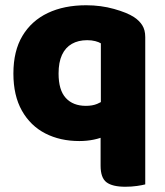

<svg xmlns="http://www.w3.org/2000/svg" viewBox="-20 -521 627 731"><path d="M533 -76H364V-356Q356 -361 342.5 -364.5Q329 -368 312 -368Q278 -368 253.5 -354Q229 -340 216 -312Q203 -284 203 -241Q203 -178 230.5 -148Q258 -118 307 -118Q332 -118 350 -125.5Q368 -133 381 -143V-4Q364 5 337.5 10.5Q311 16 282 16Q209 16 152.5 -13Q96 -42 63.5 -99.5Q31 -157 31 -241Q31 -327 65.5 -384.5Q100 -442 162 -471.5Q224 -501 308 -501Q364 -501 414 -487Q464 -473 490 -456Q510 -443 521.5 -425Q533 -407 533 -380ZM363 -96H533V181Q522 184 501.5 187Q481 190 457 190Q408 190 385.5 173Q363 156 363 110Z"/></svg>

Font: Baloo Bhaijaan 2 ExtraBold
Style: Regular
Weight: 800
Designer: Sanskriti Dholi, Noopur Datye and Ek Type
Foundry: Ek Type
Version: Version 1.701